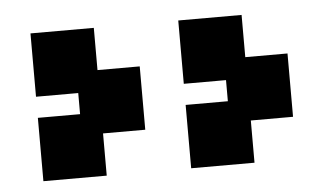

<svg xmlns="http://www.w3.org/2000/svg" viewBox="-36 -477 771 453"><g transform="rotate(-5 350.0 -250.0)"><path d="M400 -275H500V-225H400V-75H550V-175H650V-325H550V-425H400ZM50 -75H200V-175H300V-325H200V-425H50V-275H150V-225H50Z"/></g></svg>

Font: LS-VG5000 Bold
Style: Regular
Weight: 400
Designer: Justin Bihan, 2021
Foundry: Justin Bihan, 2021
Version: Version 1.000;Glyphs 3.1.2 (3151)